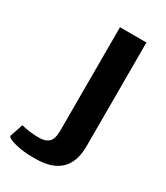

<svg xmlns="http://www.w3.org/2000/svg" viewBox="-240 -520 665 767"><g transform="rotate(30 92.0 -136.0)"><path d="M-80 146 -60 86Q-21 96 22 96Q52 96 67 81.5Q82 67 82 30V-448H204V30Q204 176 52 176H39Q-5 176 -42.5 166.5Q-80 157 -80 146Z"/></g></svg>

Font: Gold
Style: Regular
Weight: 400
Designer: jaiki
Version: Version 1.000